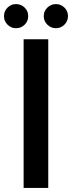

<svg xmlns="http://www.w3.org/2000/svg" viewBox="-30 -919 353 939"><path d="M85.5 0V-727H206V0ZM48 -781Q24.5 -781 7 -798.2Q-10.5 -815.5 -10.5 -840Q-10.5 -865 7 -882Q24.5 -899 48 -899Q73 -899 90.5 -882Q108 -865 108 -840Q108 -815.5 90.5 -798.2Q73 -781 48 -781ZM243.5 -781Q219.5 -781 201.8 -798.2Q184 -815.5 184 -840Q184 -865 201.8 -882Q219.5 -899 243.5 -899Q267.5 -899 285 -882Q302.5 -865 302.5 -840Q302.5 -815.5 285 -798.2Q267.5 -781 243.5 -781Z"/></svg>

Font: Expletus Sans SemiBold
Style: Regular
Weight: 600
Version: Version 7.500